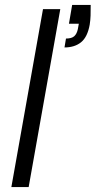

<svg xmlns="http://www.w3.org/2000/svg" viewBox="-20 -757 387 777"><path d="M26 0 154 -720H224L96 0ZM241 -565 247 -601Q270 -601 280.5 -610.5Q291 -620 295 -639L299 -661H259L272 -737H347Q347 -712 346.5 -694Q346 -676 343 -657Q334 -607 308 -586Q282 -565 241 -565Z"/></svg>

Font: DM Sans 20pt Light
Style: Italic
Weight: 300
Italic angle: -10°
Version: Version 4.004;gftools[0.9.30]